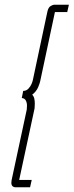

<svg xmlns="http://www.w3.org/2000/svg" viewBox="-20 -760 311 811"><path d="M212 -709 150 -418Q149 -411 141.5 -392.5Q134 -374 116 -360Q123 -353 125 -343Q127 -333 127 -323Q127 -316 126.5 -310.5Q126 -305 126 -302L61 0H114L107 31H44Q38 31 33 26.5Q28 22 28 12Q28 10 28.5 7Q29 4 29 1L93 -297Q94 -306 94 -314Q94 -326 89 -335.5Q84 -345 72 -346L78 -376Q91 -376 100 -385.5Q109 -395 113.5 -406Q118 -417 119 -423L180 -710Q184 -729 194 -734.5Q204 -740 208 -740H271L264 -709Z"/></svg>

Font: Raleway ExtraLight
Style: Italic
Weight: 200
Italic angle: -12°
Designer: Matt McInerney, Pablo Impallari, Rodrigo Fuenzalida
Foundry: Matt McInerney, Pablo Impallari, Rodrigo Fuenzalida
Version: Version 4.026